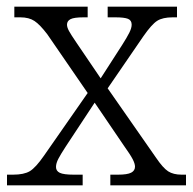

<svg xmlns="http://www.w3.org/2000/svg" viewBox="-20 -556 579 576"><path d="M1 -32H19Q52 -32 69.5 -42.5Q87 -53 112 -89L243 -277L122 -453Q100 -482 83.5 -493Q67 -504 41 -504H23V-536H243V-504H231Q202 -504 191.5 -498.5Q181 -493 181 -482Q181 -474 187 -463Q193 -452 208 -430L282 -321L347 -422Q361 -444 368 -458Q375 -472 375 -482Q375 -495 364 -499.5Q353 -504 326 -504H303V-536H511V-504H498Q468 -504 451.5 -493.5Q435 -483 410 -447L303 -291L448 -83Q469 -52 484.5 -42Q500 -32 525 -32H538V0H311V-32H334Q362 -32 373.5 -38Q385 -44 385 -56Q385 -65 378 -78.5Q371 -92 351 -120L264 -248L177 -116Q162 -93 155 -79.5Q148 -66 148 -55Q148 -43 159.5 -37.5Q171 -32 201 -32H228V0H1Z"/></svg>

Font: Noto Serif Light
Style: Regular
Weight: 300
Designer: Monotype Design Team
Foundry: Monotype Imaging Inc.
Version: Version 1.001